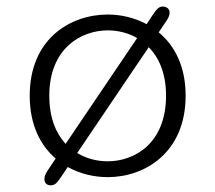

<svg xmlns="http://www.w3.org/2000/svg" viewBox="-20 -532 659 588"><path d="M310 10.5C423 10.5 548.5 -64 548.5 -239C548.5 -329.5 514.5 -393 466 -433L490 -468.5C497 -479 499.5 -486.5 499.5 -493.5C499.5 -505.5 489 -512 479 -512C466.5 -512 460 -504.5 447.5 -486L429 -458C392 -478 350 -487.5 310 -487.5C196 -487.5 71 -413.5 71 -239C71 -150 103.5 -86.5 150.5 -46.5L125 -8.5C118.5 1.5 116 10 116 16.5C116 29 124.5 35.5 134.5 35.5C149 35.5 154.5 28 167 10L187.5 -20.5C225.5 0.5 268.5 10.5 310 10.5ZM131 -239C131 -384 228.5 -439 310 -439C339.5 -439 371.5 -432 400 -415.5L181 -91.5C151 -124 131 -171.5 131 -239ZM310 -38C279 -38 245.5 -45.5 216.5 -63.5L435.5 -387.5C467 -355.5 488.5 -307 488.5 -239C488.5 -92 391 -38 310 -38Z"/></svg>

Font: RTM Light Light
Style: Regular
Weight: 300
Designer: after Tyler Finck
Foundry: An Endless Supply
Version: Version 1.000;Glyphs 3.2.1 (3258)